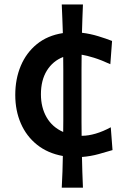

<svg xmlns="http://www.w3.org/2000/svg" viewBox="-20 -692 567 859"><path d="M256.3 147.5Q258.3 110.4 259.5 75.2Q260.7 40 261.2 5.9Q193.4 -6.3 145.8 -44.4Q98.1 -82.5 73.2 -139.9Q48.3 -197.3 48.3 -267.1Q48.3 -338.9 73 -397.5Q97.7 -456.1 145 -494.6Q192.4 -533.2 261.2 -543.9Q260.3 -575.2 259 -606.9Q257.8 -638.7 256.3 -671.9H351.1Q349.6 -639.2 348.6 -607.7Q347.7 -576.2 346.7 -545.4Q383.8 -541 419.7 -530Q455.6 -519 481.4 -508.8L473.6 -404.8Q433.6 -423.3 400.6 -433.6Q367.7 -443.8 345.2 -447.3Q344.7 -415 344.7 -382.8Q344.7 -350.6 344.7 -318.4V-206.5Q344.7 -175.8 344.7 -145.5Q344.7 -115.2 345.2 -84.5H347.7Q375 -84.5 408.2 -94.2Q441.4 -104 475.6 -122.6L483.4 -20.5Q457.5 -12.7 421.6 -2.7Q385.7 7.3 346.7 10.3Q347.2 43.5 348.4 77.6Q349.6 111.8 351.1 147.5ZM163.1 -270Q163.1 -211.4 188.5 -167.2Q213.9 -123 262.7 -101.6Q263.2 -127.9 263.2 -154.1Q263.2 -180.2 263.2 -206.5V-318.4Q263.2 -348.1 263.2 -377.9Q263.2 -407.7 262.7 -437Q216.8 -419.4 189.9 -376.5Q163.1 -333.5 163.1 -270Z"/></svg>

Font: Pinar DS4-Medium
Style: Regular
Weight: 500
Designer: Amin Abedi
Version: Version 2.000